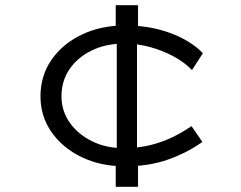

<svg xmlns="http://www.w3.org/2000/svg" viewBox="-20 -720 930 740"><path d="M461 -79Q368 -79 294.5 -114.5Q221 -150 178.5 -211Q136 -272 136 -349Q136 -428 178.5 -489.5Q221 -551 295 -586.5Q369 -622 463 -622Q555 -622 634 -593.5Q713 -565 762 -515L720 -450Q690 -481 647.5 -503.5Q605 -526 557 -539Q509 -552 459 -552Q388 -552 333.5 -525.5Q279 -499 248 -453.5Q217 -408 217 -349Q217 -292 249 -247Q281 -202 335 -175.5Q389 -149 456 -149Q513 -149 560.5 -161Q608 -173 646.5 -192Q685 -211 718 -234L760 -173Q703 -132 629 -105.5Q555 -79 461 -79ZM426 0V-97L430 -133V-571L426 -607V-700H512V-606L508 -576V-131L512 -97V0Z"/></svg>

Font: Lexend Zetta Light
Style: Regular
Weight: 300
Designer: Bonnie Shaver-Troup, Thomas Jockin
Foundry: Lexend
Version: Version 1.007